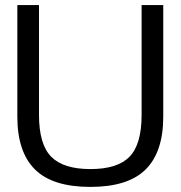

<svg xmlns="http://www.w3.org/2000/svg" viewBox="-20 -732 717 762"><path d="M338.9 9.8Q188.5 9.8 118.7 -59.6Q48.8 -128.9 48.8 -269V-711.9H134.8V-275.9Q134.8 -159.2 183.1 -110.1Q231.4 -61 338.9 -61Q446.3 -61 494.1 -110.1Q542 -159.2 542 -275.9V-711.9H627.9V-269Q627.9 -128.9 558.1 -59.6Q488.3 9.8 338.9 9.8Z"/></svg>

Font: Creato Display
Style: Regular
Weight: 400
Version: Version 1.000